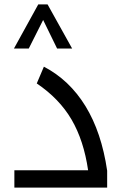

<svg xmlns="http://www.w3.org/2000/svg" viewBox="-20 -847 549 867"><path d="M44.9 -78.1H377.9Q358.4 -212.4 303.2 -306.9Q248 -401.4 146 -470.2L178.2 -545.9Q293.5 -485.8 366 -367.7Q438.5 -249.5 463.9 -76.2V0H44.9ZM43 -627.9 152.8 -827.1H194.8L305.7 -627.9H237.8L174.8 -756.8L109.9 -627.9Z"/></svg>

Font: DroidArabicKufi
Style: Regular
Weight: 400
Designer: Pascal Zoghbi
Foundry: Ascender Corporation
Version: Version 1.00; ttfautohint (v1.4.1)